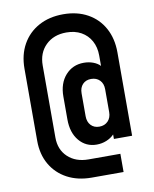

<svg xmlns="http://www.w3.org/2000/svg" viewBox="-102 -841 895 1116"><g transform="rotate(-10 346.0 -283.0)"><path d="M348.5 -765Q430.5 -765 492 -731Q553.5 -697 587.2 -635.5Q621 -574 621 -492V0H513.5V-26.5Q495.5 -7.5 468 3.8Q440.5 15 410 15Q347 15 307 -32.5Q267 -80 267 -158.5V-293.5Q267 -371.5 309.2 -419Q351.5 -466.5 417.5 -466.5Q447 -466.5 472.5 -457Q498 -447.5 513.5 -431V-492Q513.5 -541.5 493 -578.8Q472.5 -616 435.5 -636.8Q398.5 -657.5 348 -657.5Q273 -657.5 226.5 -612Q180 -566.5 180 -492V-66.5Q180 4.5 226.2 48Q272.5 91.5 348 91.5H535.5V199H348Q265.5 199 203.5 165.8Q141.5 132.5 107 72.8Q72.5 13 72.5 -66.5V-492Q72.5 -574 107 -635.5Q141.5 -697 203.8 -731Q266 -765 348.5 -765ZM443 -85Q474.5 -85 494 -105.2Q513.5 -125.5 513.5 -158.5V-293.5Q513.5 -327 494 -346.8Q474.5 -366.5 443 -366.5Q412 -366.5 393.2 -346.8Q374.5 -327 374.5 -293.5V-158.5Q374.5 -125.5 393.2 -105.2Q412 -85 443 -85Z"/></g></svg>

Font: Mohave SemiBold
Style: Regular
Weight: 600
Designer: Gumpita Rahayu
Foundry: Tokotype
Version: Version 2.003